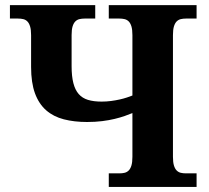

<svg xmlns="http://www.w3.org/2000/svg" viewBox="-20 -734 820 754"><path d="M659.2 -118.2Q659.2 -96.7 663.1 -84Q667 -71.3 673.8 -64.5Q680.7 -57.6 689.9 -55.4Q699.2 -53.2 710 -53.2H752V0H407.2V-53.2H449.2Q460 -53.2 469.2 -55.4Q478.5 -57.6 485.4 -64.5Q492.2 -71.3 496.1 -84Q500 -96.7 500 -118.2V-290Q487.3 -284.7 470 -278.6Q452.6 -272.5 430.4 -267.1Q408.2 -261.7 381.1 -258.3Q354 -254.9 321.8 -254.9Q271.5 -254.9 230.7 -265.4Q189.9 -275.9 161.4 -300.8Q132.8 -325.7 117.4 -367.4Q102.1 -409.2 102.1 -471.2V-596.2Q102.1 -617.7 98.1 -630.4Q94.2 -643.1 87.4 -649.9Q80.6 -656.7 71.3 -658.9Q62 -661.1 50.8 -661.1H19V-713.9H354V-661.1H312Q301.3 -661.1 292 -658.9Q282.7 -656.7 275.9 -649.9Q269 -643.1 265.1 -630.4Q261.2 -617.7 261.2 -596.2V-474.1Q261.2 -434.6 268.1 -407.7Q274.9 -380.9 289.1 -364.7Q303.2 -348.6 325.4 -341.8Q347.7 -335 378.9 -335Q397.9 -335 416 -337.4Q434.1 -339.8 449.7 -343.3Q465.3 -346.7 478.3 -351.1Q491.2 -355.5 500 -358.9V-596.2Q500 -617.7 496.1 -630.4Q492.2 -643.1 485.4 -649.9Q478.5 -656.7 469.2 -658.9Q460 -661.1 449.2 -661.1H407.2V-713.9H752V-661.1H710Q699.2 -661.1 689.9 -658.9Q680.7 -656.7 673.8 -649.9Q667 -643.1 663.1 -630.4Q659.2 -617.7 659.2 -596.2Z"/></svg>

Font: Droids
Style: b
Weight: 700
Foundry: Ascender Corporation
Version: Version 1.00 build 113